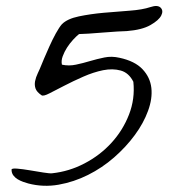

<svg xmlns="http://www.w3.org/2000/svg" viewBox="-20 -608 569 625"><path d="M72.3 -10.7Q64.5 -12.7 55.2 -16.1Q45.9 -19.5 37.6 -24.4Q29.3 -29.3 23.4 -37.1Q17.6 -44.9 17.6 -55.7Q17.6 -60.5 35.6 -59.1Q53.7 -57.6 76.7 -53.7Q99.6 -49.8 121.1 -46.4Q142.6 -43 149.4 -43.9Q205.1 -49.8 255.4 -76.2Q305.7 -102.5 342.8 -143.1Q379.9 -183.6 399.9 -234.9Q419.9 -286.1 414.1 -341.8Q399.4 -371.1 373 -378.4Q346.7 -385.7 315.4 -379.4Q284.2 -373 251 -358.4Q217.8 -343.8 189.5 -329.1Q161.1 -314.5 141.1 -304.2Q121.1 -293.9 115.2 -297.9Q99.6 -308.6 95.7 -319.8Q91.8 -331.1 94.2 -343.8Q96.7 -356.4 103 -369.6Q109.4 -382.8 115.2 -397.5Q116.2 -400.4 123.5 -417.5Q130.9 -434.6 140.6 -456.5Q150.4 -478.5 161.6 -499Q172.9 -519.5 181.6 -529.3Q199.2 -546.9 236.8 -554.7Q274.4 -562.5 317.4 -566.4Q360.4 -570.3 401.9 -573.2Q443.4 -576.2 469.7 -585Q493.2 -592.8 502.9 -583Q512.7 -573.2 504.9 -557.6Q497.1 -542 469.7 -526.4Q442.4 -510.7 392.6 -506.8Q383.8 -506.8 361.8 -505.4Q339.8 -503.9 314.9 -502Q290 -500 268.1 -498.5Q246.1 -497.1 237.3 -497.1Q228.5 -490.2 217.8 -478.5Q207 -466.8 198.2 -453.1Q189.5 -439.5 184.1 -424.8Q178.7 -410.2 181.6 -397.5Q204.1 -392.6 227.1 -397.5Q250 -402.3 272.9 -409.2Q295.9 -416 319.8 -420.9Q343.8 -425.8 369.1 -419.9Q418.9 -409.2 443.8 -382.8Q468.8 -356.4 472.7 -321.8Q476.6 -287.1 461.9 -247.1Q447.3 -207 418.9 -168.5Q390.6 -129.9 351.6 -95.7Q312.5 -61.5 266.6 -38.6Q220.7 -15.6 170.9 -6.8Q121.1 2 72.3 -10.7Z"/></svg>

Font: Nothing You Could Do
Style: Regular
Weight: 400
Version: Version 1.005